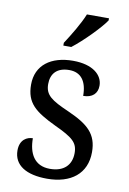

<svg xmlns="http://www.w3.org/2000/svg" viewBox="-87 -820 593 883"><g transform="rotate(10 209.0 -378.0)"><path d="M164 -619V-606H201C252 -645 326 -721 349 -756V-766H246C228 -721 192 -662 164 -619ZM196 10C307 10 379 -45 379 -146C379 -230 336 -269 239 -312C157 -348 126 -368 126 -420C126 -467 152 -500 211 -500C266 -500 294 -462 294 -394C337 -394 360 -417 360 -453C360 -503 313 -545 221 -545C118 -545 49 -495 49 -404C49 -318 93 -284 191 -237C277 -197 301 -177 301 -128C301 -72 266 -37 201 -37C128 -37 100 -92 100 -162C74 -162 40 -146 40 -95C40 -25 100 10 196 10Z"/></g></svg>

Font: Noto Serif Lao SemiCondensed
Style: Regular
Weight: 400
Width: 4
Designer: Monotype Design Team
Foundry: Monotype Imaging Inc.
Version: Version 2.003